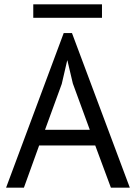

<svg xmlns="http://www.w3.org/2000/svg" viewBox="-20 -863 625 883"><path d="M8 0ZM418 -194H160L90 0H8L273 -711H311L577 0H490ZM187 -266H393L315 -479L290 -585H289L264 -477ZM133 -843H449V-781H133Z"/></svg>

Font: PT Sans
Style: Regular
Weight: 400
Version: Version 2.003W OFL; ttfautohint (v1.6)